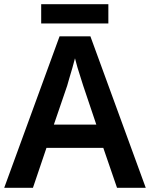

<svg xmlns="http://www.w3.org/2000/svg" viewBox="-20 -889 711 909"><path d="M534 0 469 -189H200L136 0H0L262 -717H408L670 0ZM374 -483Q370 -497 362 -521Q354 -545 346.5 -570.5Q339 -596 335 -613Q330 -593 322.5 -567Q315 -541 308 -518Q301 -495 298 -483L235 -299H436ZM493 -869V-778H175V-869Z"/></svg>

Font: Noto Sans Ethiopic SemiBold
Style: Regular
Weight: 600
Designer: Monotype Design Team
Foundry: Monotype Imaging Inc.
Version: Version 2.102; ttfautohint (v1.8.4.7-5d5b)